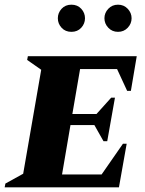

<svg xmlns="http://www.w3.org/2000/svg" viewBox="-50 -800 619 820"><path d="M-30 0 -27 -16 49 -58 126 -502 66 -544 69 -560H534L509 -412H493L450 -505H292L259 -313H362L425 -383H441L408 -197H392L353 -266H251L215 -55H384L475 -186H491L458 0ZM255 -664Q229 -664 213 -681.5Q197 -699 197 -722Q197 -745 213 -762.5Q229 -780 255 -780Q281 -780 297 -762.5Q313 -745 313 -722Q313 -699 297 -681.5Q281 -664 255 -664ZM454 -664Q429 -664 412.5 -681.5Q396 -699 396 -722Q396 -745 412.5 -762.5Q429 -780 454 -780Q479 -780 495.5 -762.5Q512 -745 512 -722Q512 -699 495.5 -681.5Q479 -664 454 -664Z"/></svg>

Font: Spectral SC ExtraBold
Style: Italic
Weight: 800
Italic angle: -10°
Designer: Jean-Baptiste Levee
Foundry: Production Type
Version: Version 2.001